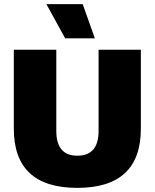

<svg xmlns="http://www.w3.org/2000/svg" viewBox="-20 -901 750 931"><path d="M663 -277Q663 10 355 10Q47 10 47 -277V-660H253V-266Q253 -146 355 -146Q458 -146 458 -266V-660H663ZM440 -715H296L205 -881H381Z"/></svg>

Font: Work Sans ExtraBold
Style: Regular
Weight: 800
Designer: Wei Huang
Foundry: Wei Huang
Version: Version 1.500